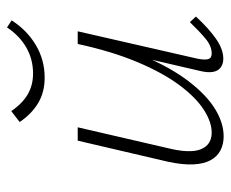

<svg xmlns="http://www.w3.org/2000/svg" viewBox="-75 -576 656 546"><g transform="rotate(-90 253.0 -303.0)"><path d="M138 5Q116 5 98.5 -4Q81 -13 70.5 -32Q60 -51 58.5 -81Q57 -111 66 -153L126 -410H164L105 -155Q89 -91 101.5 -60Q114 -29 149 -29Q179 -29 214 -51.5Q249 -74 284 -121Q319 -168 349.5 -240.5Q380 -313 401 -410H425Q401 -302 367 -223Q333 -144 294 -93.5Q255 -43 215.5 -19Q176 5 138 5ZM359 4Q344 4 334 -3.5Q324 -11 321.5 -25.5Q319 -40 324 -61L405 -410H437L359 -69Q355 -48 358 -38.5Q361 -29 374 -29Q395 -29 416 -46.5Q437 -64 463 -91L479 -74Q446 -38 416 -17Q386 4 359 4ZM305 -504Q264 -504 233 -522.5Q202 -541 179 -575L210 -599Q232 -567 258 -552Q284 -537 317 -537Q357 -537 390.5 -556Q424 -575 448 -611L468 -598Q441 -555 398.5 -529.5Q356 -504 305 -504Z"/></g></svg>

Font: Ysabeau Office ExtraLight
Style: Italic
Weight: 250
Italic angle: -12°
Designer: Christian Thalmann (Catharsis Fonts)
Version: Version 2.001;gftools[0.9.30]; featfreeze: tnum,lnum,ss02